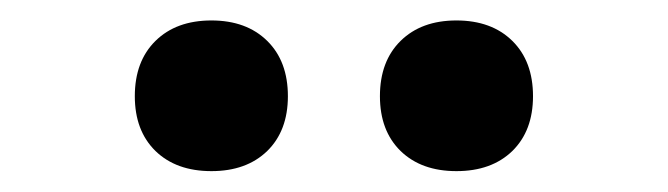

<svg xmlns="http://www.w3.org/2000/svg" viewBox="-20 -806 640 184"><path d="M417.4 -642Q383.8 -642 363.9 -661.3Q344.1 -680.7 344.1 -713.8Q344.1 -747.3 363.9 -766.8Q383.8 -786.4 417.4 -786.4Q451.1 -786.4 471 -766.8Q490.8 -747.3 490.8 -713.8Q490.8 -680.7 471 -661.3Q451.1 -642 417.4 -642ZM182.6 -642Q148.9 -642 129 -661.3Q109.2 -680.7 109.2 -713.8Q109.2 -747.3 129 -766.8Q148.9 -786.4 182.6 -786.4Q216.2 -786.4 236.1 -766.8Q255.9 -747.3 255.9 -713.8Q255.9 -680.7 236.1 -661.3Q216.2 -642 182.6 -642Z"/></svg>

Font: Pitagon Sans Mono
Style: Regular
Weight: 400
Monospace: yes
Designer: Travis Tran
Foundry: Pitagon
Version: Version 1.001;gftools[0.9.26]